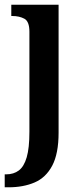

<svg xmlns="http://www.w3.org/2000/svg" viewBox="-28 -556 357 816"><path d="M-8 240V185H-2Q30 185 52 168.5Q74 152 85.5 112.5Q97 73 97 4V-421Q97 -465 75.5 -476.5Q54 -488 24 -488H20V-536H221V8Q221 97 194 148Q167 199 119 219.5Q71 240 9 240Z"/></svg>

Font: Noto Serif Bengali SemiCondensed SemiBold
Style: Regular
Weight: 600
Width: 4
Designer: Juan Bruce, Universal Thirst, Indian Type Foundry and the Monotype Design Team.
Foundry: Monotype Imaging Inc.
Version: Version 2.003; ttfautohint (v1.8.4.7-5d5b)